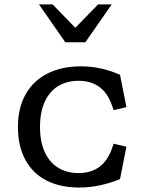

<svg xmlns="http://www.w3.org/2000/svg" viewBox="-20 -826 660 858"><path d="M60.2 -258.8Q60.2 -344.8 95.2 -405.8Q130.2 -466.7 193.5 -498.1Q256.8 -529.5 341 -529.5Q388.7 -529.5 432.4 -519.7Q476.2 -509.8 516.3 -491.8L545 -347.3L487.8 -333.7L479.2 -358Q460.5 -410.7 423.4 -437.8Q386.3 -465 330.7 -465Q281 -465 242.2 -442.6Q203.5 -420.2 181.2 -373.8Q158.8 -327.3 158.8 -258.8Q158.8 -190.2 181.2 -143.8Q203.5 -97.5 242.2 -75Q281 -52.5 330.7 -52.5Q386.2 -52.5 423.2 -79.7Q460.3 -106.8 479.2 -159.5L487.8 -183.8L545 -170.3L516.3 -25.7Q473.3 -8 427.4 2Q381.5 12 333.5 12Q249.3 12 188.1 -19.2Q126.8 -50.5 93.5 -111.4Q60.2 -172.3 60.2 -258.8ZM271.8 -637.2H361.5L479.2 -806.2H418.2L316.7 -701.8L215.2 -806.2H154.2Z"/></svg>

Font: Monaspace Xenon Var
Style: Regular
Weight: 400
Designer: Riley Cran and the Lettermatic Team
Version: Version 1.000 (Monaspace Xenon Var)